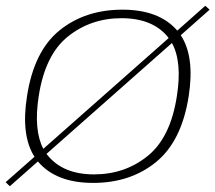

<svg xmlns="http://www.w3.org/2000/svg" viewBox="-54 -629 746 665"><path d="M-34.5 2 65.5 -86Q18 -160 39.5 -295.5Q63.5 -452 152.2 -523.8Q241 -595.5 370 -595.5Q497.5 -595.5 560 -523L657 -609L672 -595.5L572 -507Q621 -433.5 599.5 -295.5Q575 -139.5 486.2 -67.5Q397.5 4.5 268.5 4.5Q140 4.5 77.5 -69.5Q77.5 -69.5 77.5 -70L-20 16ZM271.5 -25Q378.5 -25 457.5 -88.8Q536.5 -152.5 558.5 -295.5Q577.5 -415 541.5 -480L107 -96Q109 -93 111.5 -90.5Q165 -25 271.5 -25ZM96 -113.5 530 -497Q529 -499 527.5 -501Q474 -566 367 -566Q260.5 -566 181.2 -502.5Q102 -439 80 -295.5Q62 -178.5 96 -113.5Z"/></svg>

Font: Anybody ExtraExpanded ExtraLight
Style: Italic
Weight: 200
Width: 8
Italic angle: -10°
Designer: Tyler Finck
Foundry: Etcetera Type Company
Version: Version 1.010; ttfautohint (v1.8.3) -l 8 -r 50 -G 200 -x 14 